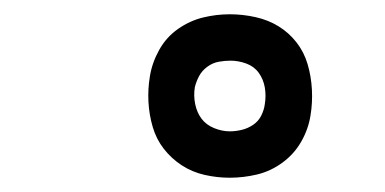

<svg xmlns="http://www.w3.org/2000/svg" viewBox="-20 -791 540 269"><path d="M302 -542Q284 -542 266.5 -546Q249 -550 234.5 -559.5Q220 -569 209.5 -582.5Q199 -596 194 -613Q189 -630 188 -648Q187 -666 190 -684Q193 -703 203 -721Q213 -739 229.5 -750.5Q246 -762 264.5 -766.5Q283 -771 302 -771Q320 -771 338 -767Q356 -763 370.5 -754Q385 -745 395.5 -731.5Q406 -718 411 -701Q416 -684 417 -665.5Q418 -647 415 -629Q412 -610 402 -592.5Q392 -575 375.5 -563Q359 -551 340 -546.5Q321 -542 302 -542ZM302 -607Q310 -607 318.5 -609Q327 -611 334.5 -616Q342 -621 346 -629Q350 -637 351 -645Q353 -657 351 -668.5Q349 -680 342.5 -689Q336 -698 325 -702Q314 -706 303 -706Q295 -706 286.5 -704.5Q278 -703 270.5 -697.5Q263 -692 259 -684.5Q255 -677 253 -669Q251 -657 253.5 -645Q256 -633 262.5 -624.5Q269 -616 280 -611.5Q291 -607 302 -607Z"/></svg>

Font: Iosevka Term Curly Oblique
Style: Regular
Weight: 400
Italic angle: -9°
Designer: Belleve Invis
Foundry: Belleve Invis
Version: Version 32.3.0